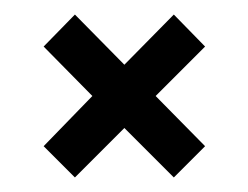

<svg xmlns="http://www.w3.org/2000/svg" viewBox="-20 -432 341 264"><path d="M83 -188 40 -231 107 -300 40 -368 83 -412 151 -343 219 -412 262 -368 194 -300 262 -231 219 -188 151 -256Z"/></svg>

Font: Bricolage Grotesque 96pt Condensed Light
Style: Regular
Weight: 300
Width: 3
Designer: Mathieu Triay
Foundry: Atelier Triay
Version: Version 1.001; ttfautohint (v1.8.4.7-5d5b);gftools[0.9.33.de